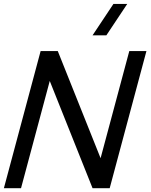

<svg xmlns="http://www.w3.org/2000/svg" viewBox="-80 -988 795 1008"><path d="M478.4 -802.5 588.1 -967.5H515.6L405.9 -802.5ZM-59.6 0H30.4L181.2 -563L405.9 0H495.9L688.8 -720H598.8L448.1 -157.5L223.3 -720H133.3Z"/></svg>

Font: Manrope
Style: MediumItalic
Weight: 500
Italic angle: -15°
Designer: Mikhail Sharanda
Foundry: Mikhail Sharanda
Version: Version 4.502;hotconv 1.0.109;makeotfexe 2.5.65596